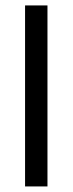

<svg xmlns="http://www.w3.org/2000/svg" viewBox="-20 -687 267 707"><path d="M72.3 -667H154.8V-0.5H72.3Z"/></svg>

Font: Vazir FD-WOL
Style: Regular-FD-WOL
Weight: 400
Designer: Saber Rastikerdar
Foundry: Saber Rastikerdar
Version: Version 30.1.0